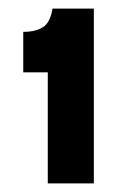

<svg xmlns="http://www.w3.org/2000/svg" viewBox="-20 -696 293 446"><path d="M91 -270V-528H34V-622Q63 -622 80 -633Q97 -644 102 -676H198V-270Z"/></svg>

Font: Bricolage Grotesque 16pt SemiBold
Style: Regular
Weight: 600
Version: Version 1.001;gftools[0.9.33.dev8+g029e19f]